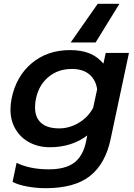

<svg xmlns="http://www.w3.org/2000/svg" viewBox="-20 -758 705 1008"><path d="M493 -738H607L482 -535H351ZM46 197 67 97Q138 131 236 131Q325 131 371 95Q417 59 432 -16L438 -47Q398 -16 348 -0.5Q298 15 243 15Q183 15 136 -9.5Q89 -34 62 -79Q35 -124 35 -183Q35 -211 41 -241Q65 -358 147 -426.5Q229 -495 348 -495Q408 -495 450.5 -477.5Q493 -460 523 -424L535 -480H657L561 -29Q534 101 453 165.5Q372 230 219 230Q170 230 122 221Q74 212 46 197ZM469 -192 490 -289Q483 -339 449 -367.5Q415 -396 358 -396Q285 -396 234.5 -354Q184 -312 169 -241Q164 -220 164 -194Q164 -141 196 -112.5Q228 -84 291 -84Q345 -84 394 -113.5Q443 -143 469 -192Z"/></svg>

Font: Prompt Medium
Style: Italic
Weight: 500
Italic angle: -12°
Designer: Katatrad Team
Foundry: CadsonDemak
Version: Version 1.001